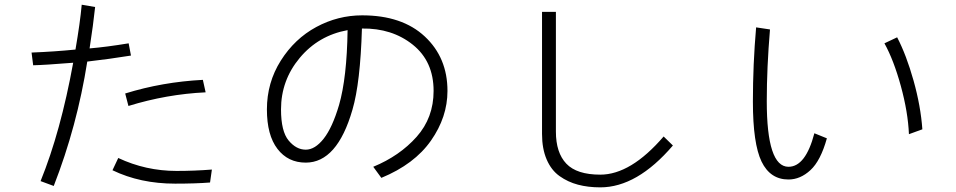

<svg xmlns="http://www.w3.org/2000/svg" viewBox="-20 -765 4040 811"><path d="M113.3 -543Q210.9 -546.9 298.8 -555.7Q318.4 -669.9 325.2 -745.1L381.8 -735.4Q374 -661.1 358.4 -560.5Q428.7 -566.4 523.4 -582L533.2 -530.3Q442.4 -515.6 348.6 -504.9Q305.7 -232.4 207 20.5L151.4 0Q236.3 -209 289.1 -500Q167 -490.2 120.1 -489.3ZM508.8 -370.1Q666 -418.9 836.9 -427.7L848.6 -375Q683.6 -367.2 522.5 -317.4ZM455.1 -45.9 479.5 -97.7Q595.7 -43 725.6 -43Q800.8 -43 875 -48.8L867.2 5.9Q806.6 10.7 719.7 10.7Q572.3 10.7 455.1 -45.9Z M1107.4 -302.7Q1107.4 -416 1166 -508.8Q1224.6 -601.6 1315.9 -650.9Q1407.2 -700.2 1509.8 -700.2Q1678.7 -700.2 1774.4 -610.8Q1870.1 -521.5 1870.1 -380.9Q1870.1 -270.5 1800.3 -170.9Q1730.5 -71.3 1590.8 -13.7L1556.6 -60.5Q1668 -106.4 1739.7 -187Q1811.5 -267.6 1811.5 -380.9Q1811.5 -505.9 1723.6 -576.2Q1635.7 -646.5 1508.8 -644.5Q1502 -415 1468.8 -301.8Q1404.3 -78.1 1271.5 -78.1Q1196.3 -78.1 1151.9 -136.2Q1107.4 -194.3 1107.4 -302.7ZM1448.2 -637.7Q1325.2 -615.2 1246.1 -520.5Q1167 -425.8 1167 -302.7Q1167 -210 1199.2 -171.4Q1231.4 -132.8 1271.5 -132.8Q1310.5 -132.8 1347.2 -179.2Q1383.8 -225.6 1412.1 -321.3Q1445.3 -436.5 1448.2 -637.7Z M2269.5 -199.2V-714.8H2328.1V-209Q2328.1 -120.1 2372.1 -73.7Q2416 -27.3 2515.6 -27.3Q2644.5 -27.3 2783.2 -188.5L2822.3 -150.4Q2670.9 26.4 2515.6 26.4Q2463.9 26.4 2421.4 15.1Q2378.9 3.9 2343.8 -21Q2308.6 -45.9 2289.1 -91.3Q2269.5 -136.7 2269.5 -199.2Z M3160.2 -335.9Q3160.2 -493.2 3173.8 -649.4L3232.4 -640.6Q3218.8 -478.5 3218.8 -337.9Q3218.8 -60.5 3310.5 -60.5Q3382.8 -60.5 3419.9 -202.1L3472.7 -180.7Q3446.3 -85.9 3403.3 -46.4Q3360.4 -6.8 3310.5 -6.8Q3233.4 -6.8 3196.8 -82.5Q3160.2 -158.2 3160.2 -335.9ZM3715.8 -582 3769.5 -607.4Q3808.6 -532.2 3838.9 -424.3Q3869.1 -316.4 3876 -218.8L3819.3 -198.2Q3815.4 -291 3785.2 -401.4Q3754.9 -511.7 3715.8 -582Z"/></svg>

Font: Gothic A1 Light
Style: Regular
Weight: 300
Version: Version 2.50